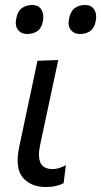

<svg xmlns="http://www.w3.org/2000/svg" viewBox="-20 -740 406 771"><path d="M164 11Q104 11 71.5 -27.2Q39 -65.5 57.5 -152Q65.5 -189.5 71.2 -216.2Q77 -243 83 -272.5Q97 -337.5 108 -389.5Q119 -441.5 130.5 -496L214 -499Q194.5 -409 178.5 -333Q162.5 -257 151 -204.5L141.5 -159.5Q131 -111.5 142.5 -86.2Q154 -61 192 -61Q216 -61 244.5 -77L235.5 -4.5Q223 2.5 205 6.8Q187 11 164 11ZM301 -603.5Q277 -603.5 264 -620.5Q251 -637.5 257.5 -666.5Q263.5 -695.5 280.8 -707.8Q298 -720 321.5 -720Q346.5 -720 358.2 -701.8Q370 -683.5 364.5 -655.5Q358.5 -626 341.5 -614.8Q324.5 -603.5 301 -603.5ZM89 -603.5Q65 -603.5 52 -620.5Q39 -637.5 45.5 -666.5Q51 -695.5 68.5 -707.8Q86 -720 109.5 -720Q134.5 -720 146 -701.8Q157.5 -683.5 152.5 -655.5Q146.5 -626 129.5 -614.8Q112.5 -603.5 89 -603.5Z"/></svg>

Font: Commissioner
Style: Italic
Weight: 400
Italic angle: -12°
Designer: Kostas Bartsokas
Foundry: Kostas Bartsokas
Version: Version 1.000; ttfautohint (v1.8.3)